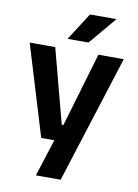

<svg xmlns="http://www.w3.org/2000/svg" viewBox="-94 -747 703 981"><g transform="rotate(10 257.5 -257.0)"><path d="M316 -106 247.5 -76.5 370 -490.5H501.5L291 172H162.5L239.5 -69L299 -21H156L13.5 -490.5H146L247.5 -106ZM292 -685.5H428V-684L309.5 -543H201.5V-544.5Z"/></g></svg>

Font: Anek Odia SemiBold
Style: Regular
Weight: 600
Version: Version 1.003